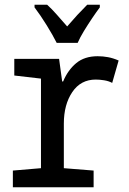

<svg xmlns="http://www.w3.org/2000/svg" viewBox="-20 -786 540 806"><path d="M34 0V-70L152 -80V-456L40 -469V-539H228L241 -444H245Q265 -492 300 -521Q335 -550 390 -550Q412 -550 433.5 -546Q455 -542 478 -532L451 -438Q436 -446 417 -449Q398 -452 382 -452Q319 -452 283.5 -399.5Q248 -347 248 -267V-80L373 -70V0ZM218 -606Q202 -638 176 -680Q150 -722 125 -755V-766H178Q197 -749 218.5 -724.5Q240 -700 262 -675Q287 -704 304.5 -723Q322 -742 346 -766H399V-755Q384 -735 366.5 -709Q349 -683 332.5 -656Q316 -629 306 -606Z"/></svg>

Font: Noto Sans Mono ExtraCondensed Medium
Style: Regular
Weight: 500
Width: 2
Designer: Monotype Design Team
Foundry: Monotype Imaging Inc.
Version: Version 2.014